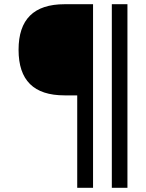

<svg xmlns="http://www.w3.org/2000/svg" viewBox="-20 -690 692 910"><path d="M421 -670H286C140 -670 68 -598 68 -454C68 -309 140 -238 286 -238H346V200H421ZM510 200V-670H584V200Z"/></svg>

Font: LT Wave Alt Light
Style: Regular
Weight: 300
Designer: Daniel Lyons
Version: Version 2.5 (Glyphs App)